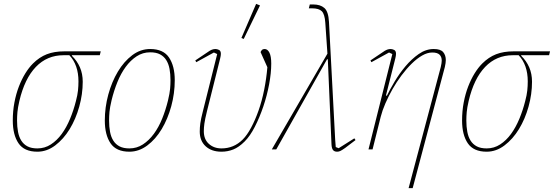

<svg xmlns="http://www.w3.org/2000/svg" viewBox="-20 -771 2859 991"><path d="M351 -486V-483Q378 -457 392.5 -423.5Q407 -390 407 -349Q407 -285 389 -220.5Q371 -156 339.5 -104.5Q308 -53 265 -20.5Q222 12 173 12Q105 12 75.5 -31.5Q46 -75 46 -149Q46 -198 54.5 -242.5Q63 -287 77.5 -324.5Q92 -362 110.5 -392Q129 -422 150 -443Q183 -476 221.5 -491Q260 -506 312 -506H500L495 -486ZM173 -5Q211 -5 242.5 -25.5Q274 -46 298.5 -79.5Q323 -113 341.5 -157.5Q360 -202 372 -250Q380 -280 382.5 -303.5Q385 -327 385 -351Q385 -436 338 -486H308Q223 -486 165 -425.5Q107 -365 80 -250Q72 -215 70 -193Q68 -171 68 -149Q68 -117 73 -90.5Q78 -64 90 -45Q102 -26 122 -15.5Q142 -5 173 -5Z M648 -5Q686 -5 717.5 -25.5Q749 -46 774 -80Q799 -114 817 -158.5Q835 -203 847 -252Q856 -290 858 -312.5Q860 -335 860 -357Q860 -389 855 -415.5Q850 -442 838 -461Q826 -480 806 -490.5Q786 -501 755 -501Q717 -501 685.5 -480.5Q654 -460 629 -426Q604 -392 586 -347.5Q568 -303 556 -254Q547 -216 545 -193.5Q543 -171 543 -149Q543 -117 548 -90.5Q553 -64 565 -45Q577 -26 597 -15.5Q617 -5 648 -5ZM648 12Q580 12 550.5 -31.5Q521 -75 521 -149Q521 -217 539 -283Q557 -349 588.5 -401.5Q620 -454 662.5 -486Q705 -518 755 -518Q823 -518 852.5 -474Q882 -430 882 -357Q882 -289 864 -223Q846 -157 814.5 -104.5Q783 -52 740 -20Q697 12 648 12Z M988 -459 1049 -500Q1064 -511 1073.5 -514.5Q1083 -518 1092 -518Q1100 -518 1110 -513.5Q1120 -509 1120 -493Q1120 -484 1116 -468L1048 -196Q1038 -155 1035 -133.5Q1032 -112 1032 -94Q1032 -52 1058 -28.5Q1084 -5 1123 -5Q1187 -5 1233 -51Q1255 -73 1276 -112Q1297 -151 1314.5 -200.5Q1332 -250 1343.5 -307.5Q1355 -365 1360 -424L1325 -502Q1327 -508 1332 -513Q1337 -518 1346 -518Q1361 -518 1370.5 -499.5Q1380 -481 1380 -443Q1380 -394 1369 -335.5Q1358 -277 1339 -221Q1320 -165 1295.5 -117Q1271 -69 1243 -41Q1213 -11 1184 0.5Q1155 12 1123 12Q1072 12 1041.5 -16Q1011 -44 1011 -92Q1011 -113 1014 -135Q1017 -157 1027 -196L1101 -492L1084 -500L993 -450ZM1302 -751 1322 -743 1238 -570 1226 -575Z M1670 -494 1659 -654Q1656 -698 1641 -713Q1626 -728 1591 -728H1574L1579 -748H1597Q1633 -748 1654 -730Q1675 -712 1678 -658L1710 -50Q1712 -26 1713 -12L1728 -6L1809 -57L1815 -48L1761 -7Q1744 5 1736 8.5Q1728 12 1720 12Q1706 12 1699 3.5Q1692 -5 1691 -26L1672 -465H1668L1406 0H1383Z M2005 -492 1988 -500 1897 -450 1892 -459 1953 -500Q1968 -511 1977.5 -514.5Q1987 -518 1996 -518Q2004 -518 2014 -513.5Q2024 -509 2024 -493Q2024 -484 2020 -468L1972 -278L1977 -277Q1992 -308 2016.5 -349.5Q2041 -391 2072.5 -428.5Q2104 -466 2141 -492Q2178 -518 2219 -518Q2254 -518 2267.5 -502Q2281 -486 2281 -461Q2281 -447 2276 -425L2110 200H2089L2255 -425Q2260 -447 2260 -458Q2260 -478 2248.5 -489Q2237 -500 2211 -500Q2186 -500 2159 -484.5Q2132 -469 2105 -442.5Q2078 -416 2052.5 -382Q2027 -348 2006 -311Q1985 -274 1969 -237Q1953 -200 1945 -168L1903 0H1882Z M2670 -486V-483Q2697 -457 2711.5 -423.5Q2726 -390 2726 -349Q2726 -285 2708 -220.5Q2690 -156 2658.5 -104.5Q2627 -53 2584 -20.5Q2541 12 2492 12Q2424 12 2394.5 -31.5Q2365 -75 2365 -149Q2365 -198 2373.5 -242.5Q2382 -287 2396.5 -324.5Q2411 -362 2429.5 -392Q2448 -422 2469 -443Q2502 -476 2540.5 -491Q2579 -506 2631 -506H2819L2814 -486ZM2492 -5Q2530 -5 2561.5 -25.5Q2593 -46 2617.5 -79.5Q2642 -113 2660.5 -157.5Q2679 -202 2691 -250Q2699 -280 2701.5 -303.5Q2704 -327 2704 -351Q2704 -436 2657 -486H2627Q2542 -486 2484 -425.5Q2426 -365 2399 -250Q2391 -215 2389 -193Q2387 -171 2387 -149Q2387 -117 2392 -90.5Q2397 -64 2409 -45Q2421 -26 2441 -15.5Q2461 -5 2492 -5Z"/></svg>

Font: IBM Plex Serif Thin
Style: Italic
Weight: 100
Italic angle: -14°
Designer: Mike Abbink, Paul van der Laan, Pieter van Rosmalen
Foundry: Bold Monday
Version: Version 3.001